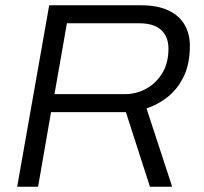

<svg xmlns="http://www.w3.org/2000/svg" viewBox="-20 -706 772 726"><path d="M45 0 166 -686H513Q576 -686 617 -666.5Q658 -647 678 -612.5Q698 -578 698 -533Q698 -465 675 -417.5Q652 -370 615.5 -340.5Q579 -311 534 -296L631 0H547L456 -282H173L124 0ZM186 -350H451Q496 -350 533.5 -371Q571 -392 594 -430Q617 -468 617 -522Q617 -567 589.5 -592.5Q562 -618 506 -618H233Z"/></svg>

Font: Archivo SemiBold Light
Style: Italic
Weight: 300
Italic angle: -10°
Version: Version 2.001